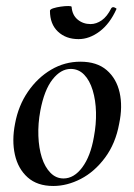

<svg xmlns="http://www.w3.org/2000/svg" viewBox="-20 -604 445 638"><path d="M157 14Q104 14 72 -14.5Q40 -43 29.5 -90Q19 -137 30 -193Q41 -253 73 -299.5Q105 -346 150 -372.5Q195 -399 247 -399Q302 -399 334.5 -371Q367 -343 377.5 -296.5Q388 -250 376 -193Q364 -127 329 -80Q294 -33 248.5 -9.5Q203 14 157 14ZM191 -11Q226 -11 253.5 -48Q281 -85 292 -149Q300 -191 299 -231Q298 -271 288 -304Q278 -337 259.5 -356Q241 -375 215 -375Q182 -375 154.5 -340Q127 -305 114 -236Q106 -193 107.5 -152.5Q109 -112 119 -80.5Q129 -49 147.5 -30Q166 -11 191 -11ZM241 -474Q199 -474 172.5 -499Q146 -524 146 -568Q146 -573 157 -576.5Q168 -580 182 -582Q196 -584 207 -584Q218 -584 218 -581Q220 -554 238 -539Q256 -524 281 -524Q300 -524 318 -536.5Q336 -549 350 -577Q354 -582 361 -579Q368 -576 367 -574Q345 -525 311 -499.5Q277 -474 241 -474Z"/></svg>

Font: Cormorant Light SemiBold
Style: Italic
Weight: 600
Italic angle: -10°
Version: Version 4.000